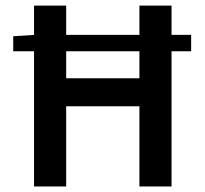

<svg xmlns="http://www.w3.org/2000/svg" viewBox="-20 -674 740 694"><path d="M27.8 -488.8V-543L103 -547.9V-653.8H219.2V-547.9H483.9V-653.8H600.1V-547.9H670.9V-488.8H600.1V0H483.9V-290H219.2V0H103V-488.8ZM219.2 -391.1H483.9V-488.8H219.2Z"/></svg>

Font: Toshiba Sans Medium
Style: Regular
Weight: 500
Designer: Paul D. Hunt
Foundry: Toshiba Corporation
Version: Version 2.020;PS 2.0;hotconv 1.0.86;makeotf.lib2.5.63406